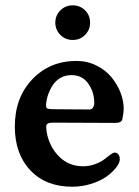

<svg xmlns="http://www.w3.org/2000/svg" viewBox="-20 -686 522 720"><path d="M317.9 -601.1Q317.9 -574.2 299.1 -555.2Q280.3 -536.1 252.9 -536.1Q225.6 -536.1 206.5 -554.9Q187.5 -573.7 187.5 -601.1Q187.5 -628.4 206.5 -647.2Q225.6 -666 252.9 -666Q280.3 -666 299.1 -647.2Q317.9 -628.4 317.9 -601.1ZM266.6 -457.5Q307.1 -457.5 341.8 -440.2Q376.5 -422.9 398.2 -396.2Q419.9 -369.6 431.9 -338.9Q443.8 -308.1 443.8 -279.3Q443.8 -262.7 438.5 -237.8Q435.5 -225.1 411.1 -225.1L179.2 -226.1Q165 -226.1 159.2 -222.7Q153.3 -219.2 153.3 -210.9Q153.3 -195.3 157.7 -177.7Q170.9 -127 206.1 -94.7Q241.2 -62.5 292 -62.5Q315.4 -62.5 336.9 -70.6Q358.4 -78.6 370.4 -88.1Q382.3 -97.7 393.3 -105.7Q404.3 -113.8 409.7 -113.8Q418.5 -113.8 423.8 -107.2Q429.2 -100.6 429.2 -88.4Q429.2 -75.7 416 -58.3Q402.8 -41 380.6 -24.7Q358.4 -8.3 323.5 2.9Q288.6 14.2 250.5 14.2Q151.9 14.2 93.8 -47.4Q35.6 -108.9 35.6 -211.4Q35.6 -320.3 101.3 -388.9Q167 -457.5 266.6 -457.5ZM315.4 -275.4Q324.2 -275.4 328.9 -283Q333.5 -290.5 333.5 -299.3Q333.5 -340.8 311 -372.6Q288.6 -404.3 248.5 -404.3Q186 -404.3 160.2 -330.6Q152.8 -308.6 152.8 -288.6Q152.8 -280.3 159.9 -278.3Q167 -276.4 185.1 -276.4Z"/></svg>

Font: Cooper* SemiBold
Style: Regular
Weight: 600
Designer: Owen Earl
Foundry: indestructible type*
Version: Version 0.001